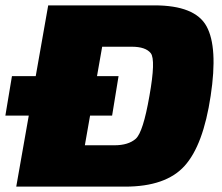

<svg xmlns="http://www.w3.org/2000/svg" viewBox="-48 -695 826 715"><path d="M-28 -264.5H369.5L393.5 -411.5H-3.5ZM12.5 0H418Q569.5 0 639.2 -77Q709 -154 736.5 -338Q764 -519 721.2 -597Q678.5 -675 527 -675H131.5ZM268 -154 332.5 -521H442.5Q494.5 -521 513.5 -496.8Q532.5 -472.5 508.5 -338Q485 -202.5 457.5 -178.2Q430 -154 378 -154Z"/></svg>

Font: Anybody UltraCondensed Thin Black
Style: Italic
Weight: 900
Italic angle: -10°
Version: Version 1.111